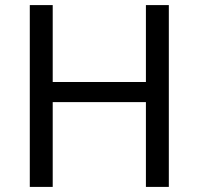

<svg xmlns="http://www.w3.org/2000/svg" viewBox="-20 -734 781 754"><path d="M643 0H553V-333H187V0H97V-714H187V-412H553V-714H643Z"/></svg>

Font: TSCustom
Style: Regular
Weight: 400
Designer: Monotype Design Team
Foundry: Monotype Imaging Inc.
Version: Version 2.004; ttfautohint (v1.8.3) -l 8 -r 50 -G 200 -x 14 